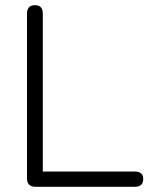

<svg xmlns="http://www.w3.org/2000/svg" viewBox="-20 -720 601 740"><path d="M117 0Q84 0 84 -33V-667Q84 -700 115 -700Q145 -700 145 -667V-59H499Q532 -59 532 -30Q532 0 499 0Z"/></svg>

Font: Zen Maru Gothic
Style: Regular
Weight: 400
Designer: Yoshimichi Ohira
Foundry: Positype
Version: Version 1.002